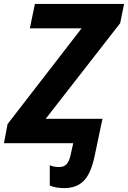

<svg xmlns="http://www.w3.org/2000/svg" viewBox="-50 -734 656 984"><path d="M278.8 230Q235.4 230 205.1 216.8V112.8Q225.1 122.1 252.9 122.1Q277.3 122.1 290.8 107.7Q304.2 93.3 311 64L325.2 0H-29.8L-11.2 -98.1L368.2 -588.9H103L128.9 -713.9H585.9L565.9 -615.2L184.1 -125H475.1L435.1 64.9Q416.5 154.8 379.6 192.4Q342.8 230 278.8 230Z"/></svg>

Font: Open Sans
Style: Bold Italic
Weight: 700
Italic angle: -12°
Designer: Monotype Design Team
Foundry: Monotype Imaging Inc.
Version: Version 3.003; ttfautohint (v1.8.4)